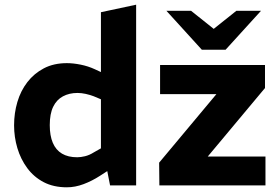

<svg xmlns="http://www.w3.org/2000/svg" viewBox="-20 -790 1179 818"><path d="M265 8Q208 8 166 -14Q124 -36 96 -74Q68 -112 54 -159Q40 -206 40 -256Q40 -308 54 -355.5Q68 -403 96.5 -440Q125 -477 167 -499Q209 -521 265 -521Q292 -521 324 -514.5Q356 -508 384 -495L410 -483V-738L560 -770V0H449L437 -61L406 -41Q372 -19 336 -5.5Q300 8 265 8ZM192 -257Q192 -212 205 -181.5Q218 -151 244 -135.5Q270 -120 309 -120Q324 -120 342.5 -124.5Q361 -129 380 -141L410 -158V-367L379 -380Q363 -386 345 -390Q327 -394 310 -394Q275 -394 248 -379.5Q221 -365 206.5 -335Q192 -305 192 -257ZM659 0 658 -97 902 -389H662V-513H1109V-415L865 -123H1111V0ZM840 -578 868 -649 987 -744H1092L941 -578ZM840 -578 689 -744H794L913 -649L941 -578Z"/></svg>

Font: REM SemiBold
Style: Regular
Weight: 600
Designer: Octavio Pardo
Foundry: Ashler Design
Version: Version 1.005;gftools[0.9.28]